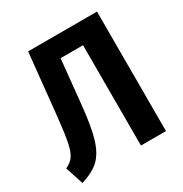

<svg xmlns="http://www.w3.org/2000/svg" viewBox="-165 -820 920 963"><g transform="rotate(-30 295.5 -338.0)"><path d="M530 -692V0H385V-581H255L229 -324Q217 -203 196.5 -137Q176 -71 139.5 -37.5Q103 -4 37 16L3 -88Q34 -102 49.5 -124.5Q65 -147 74.5 -192.5Q84 -238 94 -332L131 -692Z"/></g></svg>

Font: Fira Sans Condensed SemiBold
Style: Regular
Weight: 600
Width: 3
Designer: bBox Type GmbH & Carrois Corporate GbR & Edenspiekermann AG
Foundry: bBox Type GmbH & Carrois Corporate GbR & Edenspiekermann AG
Version: Version 4.301